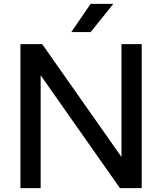

<svg xmlns="http://www.w3.org/2000/svg" viewBox="-20 -967 834 987"><path d="M604.5 -740H708.5V0H596.5L189 -580V0H85V-740H197L604.5 -160ZM346.5 -802 445.5 -947H562.5L446 -802Z"/></svg>

Font: Encode Sans Semi Expanded Medium
Style: Regular
Weight: 500
Width: 6
Designer: Multiple Designers
Foundry: Impallari Type
Version: Version 2.000